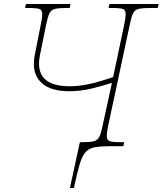

<svg xmlns="http://www.w3.org/2000/svg" viewBox="-20 -734 817 964"><path d="M331 210 381 -20H391Q431 -20 450 -24.5Q469 -29 478 -46Q487 -63 495 -102L542 -318Q492 -302 438.5 -289Q385 -276 327 -276Q240 -276 195 -312.5Q150 -349 150 -413Q150 -423 151 -433.5Q152 -444 154 -455L185 -612Q192 -646 192 -663Q192 -683 179 -688.5Q166 -694 119 -694H106L110 -714H334L330 -694H317Q277 -694 257 -689.5Q237 -685 228.5 -667.5Q220 -650 212 -612L180 -454Q178 -444 177 -433.5Q176 -423 176 -414Q176 -301 330 -301Q351 -301 376.5 -303.5Q402 -306 443 -315.5Q484 -325 548 -347L604 -612Q611 -646 611 -663Q611 -683 598 -688.5Q585 -694 538 -694H525L530 -714H777L772 -694H736Q696 -694 676.5 -689.5Q657 -685 648.5 -668Q640 -651 632 -612L523 -102Q516 -68 516 -51Q516 -32 529 -26Q542 -20 589 -20H604L599 0H532Q484 0 455 5.5Q426 11 409 30.5Q392 50 379.5 92.5Q367 135 351 210Z"/></svg>

Font: Noto Serif Thin
Style: Italic
Weight: 100
Italic angle: -12°
Designer: Monotype Design Team
Foundry: Monotype Imaging Inc.
Version: Version 2.014; ttfautohint (v1.8.4.7-5d5b)